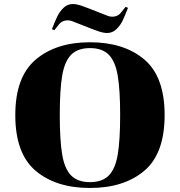

<svg xmlns="http://www.w3.org/2000/svg" viewBox="-20 -922 894 954"><path d="M374 -803 338 -817Q329 -821 315 -821Q303 -821 292 -816Q281 -811 274 -802L250 -772L238 -777Q253 -816 264.5 -840Q276 -864 295.5 -883Q315 -902 342 -902Q360 -902 386.5 -893Q413 -884 480 -857L516 -843Q525 -839 539 -839Q551 -839 562 -844Q573 -849 580 -858L604 -888L616 -883Q601 -844 589.5 -820Q578 -796 558.5 -777Q539 -758 512 -758Q494 -758 467.5 -767Q441 -776 374 -803ZM798 -350Q798 -159 697 -73.5Q596 12 427 12Q258 12 157 -73.5Q56 -159 56 -350Q56 -540 157.5 -626Q259 -712 427 -712Q596 -712 697 -626.5Q798 -541 798 -350ZM577 -350Q577 -475 565 -546Q553 -617 520.5 -650Q488 -683 427 -683Q366 -683 333.5 -650Q301 -617 289 -546Q277 -475 277 -350Q277 -225 289 -154Q301 -83 333.5 -50Q366 -17 427 -17Q488 -17 520.5 -50Q553 -83 565 -154Q577 -225 577 -350Z"/></svg>

Font: Chonburi
Style: Regular
Weight: 400
Designer: Thanarat Vachiruckul and Stawix Ruecha
Foundry: Cadson Demak & Katatrad
Version: Version 1.000